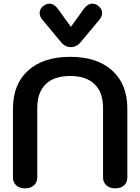

<svg xmlns="http://www.w3.org/2000/svg" viewBox="-20 -1021 768 1051"><path d="M51 -50V-427Q51 -560 134 -635Q217 -710 364 -710Q511 -710 594 -635Q677 -560 677 -427V-50Q677 -22 659 -6Q641 10 611 10Q581 10 562.5 -6.5Q544 -23 544 -50V-430Q544 -515 498 -560Q452 -605 364 -605Q276 -605 230 -560Q184 -515 184 -430V-50Q184 -23 165.5 -6.5Q147 10 117 10Q87 10 69 -6Q51 -22 51 -50ZM317 -787 212 -913Q197 -931 197 -950Q197 -973 218 -989Q235 -1001 251 -1001Q275 -1001 296 -974L368 -874L440 -974Q461 -1001 485 -1001Q502 -1001 518 -989Q539 -973 539 -950Q539 -931 524 -913L419 -787Q398 -763 368 -763Q338 -763 317 -787Z"/></svg>

Font: Kodchasan
Style: Bold
Weight: 700
Designer: Katatrad Aksorn Co.,Ltd.
Foundry: Cadson Demak Co.,Ltd.
Version: Version 1.000; ttfautohint (v1.6)